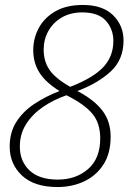

<svg xmlns="http://www.w3.org/2000/svg" viewBox="-20 -744 528 774"><path d="M212 10Q118 10 68.5 -36.5Q19 -83 19 -153Q19 -210 45.5 -252Q72 -294 117.5 -324.5Q163 -355 220 -377Q165 -411 139.5 -450.5Q114 -490 114 -542Q114 -589 136 -630.5Q158 -672 202.5 -698Q247 -724 314 -724Q394 -724 436 -682.5Q478 -641 478 -581Q478 -504 427 -456.5Q376 -409 292 -377Q359 -342 392.5 -298.5Q426 -255 426 -193Q426 -125 396.5 -80Q367 -35 318.5 -12.5Q270 10 212 10ZM263 -394Q354 -429 395.5 -472.5Q437 -516 437 -579Q437 -626 407 -660Q377 -694 312 -694Q264 -694 229 -673.5Q194 -653 175 -619Q156 -585 156 -544Q156 -497 179.5 -462.5Q203 -428 263 -394ZM213 -20Q286 -20 335 -62.5Q384 -105 384 -186Q384 -248 352 -286Q320 -324 248 -360Q196 -342 153.5 -313Q111 -284 85.5 -244Q60 -204 60 -153Q60 -94 99 -57Q138 -20 213 -20Z"/></svg>

Font: Noto Serif Tamil SemiCondensed ExtraLight
Style: Italic
Weight: 200
Width: 4
Italic angle: -12°
Designer: Indian Type Foundry, Tom Grace, and the Monotype Design Team
Foundry: Monotype Imaging Inc.
Version: Version 2.003; ttfautohint (v1.8.4.7-5d5b)